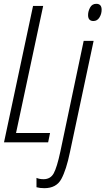

<svg xmlns="http://www.w3.org/2000/svg" viewBox="-20 -745 552 1005"><path d="M512 -694Q512 -725 484 -725Q462 -725 451.5 -705.5Q441 -686 441 -666Q441 -635 469 -635Q489 -635 500.5 -653.5Q512 -672 512 -694ZM232 0 242 -49H64L206 -714H153L1 0ZM346 52 470 -531H418L296 48Q278 132 261 162.5Q244 193 208 193Q186 193 171 186V235Q188 240 212 240Q275 240 301 192Q327 144 346 52Z"/></svg>

Font: Noto Sans Display Condensed Light
Style: Italic
Weight: 300
Width: 3
Designer: Monotype Design team
Foundry: Monotype Imaging Inc.
Version: 1.000